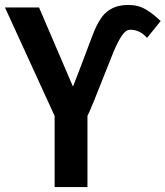

<svg xmlns="http://www.w3.org/2000/svg" viewBox="-34 -755 668 775"><path d="M186.5 -287 -14 -725H123.5L260.5 -405.5Q277 -446.5 310.5 -535.5Q322.5 -568 333.5 -597Q344.5 -626 349.5 -637Q363 -667.5 379.2 -688.8Q395.5 -710 421.2 -722.5Q447 -735 484.5 -735Q524.5 -735 555.2 -716.5Q586 -698 614.5 -670L559.5 -602Q531 -635 492 -635Q473.5 -635 457 -610Q440.5 -585 423 -542.5L396.5 -476Q332 -311.5 319 -287V0H186.5Z"/></svg>

Font: JuliaMono SemiBold
Style: Regular
Weight: 600
Monospace: yes
Designer: cormullion
Foundry: corm
Version: Version 0.055; ttfautohint (v1.8.4)